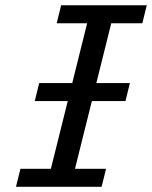

<svg xmlns="http://www.w3.org/2000/svg" viewBox="-20 -719 585 739"><path d="M215.3 -698.7H544.9L527.8 -629.4H408.2L268.6 -69.3H388.2L371.1 0H41.5L58.6 -69.3H175.8L315.4 -629.4H198.2ZM130.9 -399.4H480L462.9 -330.1H113.8Z"/></svg>

Font: Andika
Style: Italic
Weight: 400
Italic angle: -14°
Designer: Victor Gaultney, Annie Olsen, Julie Remington, Don Collingsworth, Eric Hays, Becca Hirsbrunner
Foundry: SIL International
Version: Version 6.101